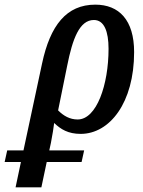

<svg xmlns="http://www.w3.org/2000/svg" viewBox="-100 -566 616 826"><path d="M251 131 262 81H112L119 49C126 13 131 -19 133 -37C161 -10 193 10 247 10C372 10 477 -124 477 -342C477 -480 412 -546 310 -546C186 -546 116 -457 81 -293L1 81H-69L-80 131H-10L-33 240H78L101 131ZM234 -52C201 -52 174 -67 150 -91L189 -283C212 -399 242 -480 304 -480C348 -480 367 -431 367 -356C367 -202 316 -52 234 -52Z"/></svg>

Font: Noto Serif Condensed Semi
Style: Italic
Weight: 600
Width: 3
Italic angle: -12°
Designer: Monotype Design Team
Foundry: Monotype Imaging Inc.
Version: Version 1.901